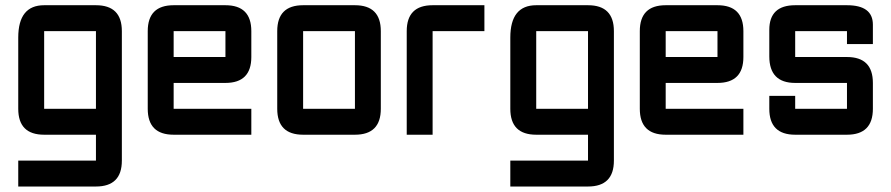

<svg xmlns="http://www.w3.org/2000/svg" viewBox="-20 -508 3360 724"><path d="M341.8 195.3H48.8V97.7H341.8V0H146.5Q48.8 0 48.8 -97.7V-366.2Q48.8 -488.3 146.5 -488.3H341.8Q439.5 -488.3 439.5 -390.6V97.7Q439.5 195.3 341.8 195.3ZM146.5 -97.7H341.8V-390.6H146.5Z M634.8 -488.3H830.1Q927.7 -488.3 927.7 -390.6V-293Q927.7 -195.3 830.1 -195.3H634.8V-97.7H927.7V0H634.8Q537.1 0 537.1 -97.7V-390.6Q537.1 -488.3 634.8 -488.3ZM830.1 -390.6H634.8V-293H830.1Z M1318.4 0H1123Q1025.4 0 1025.4 -97.7V-390.6Q1025.4 -488.3 1123 -488.3H1318.4Q1416 -488.3 1416 -390.6V-97.7Q1416 0 1318.4 0ZM1318.4 -97.7V-390.6H1123V-97.7Z M1611.3 -488.3H1806.6V-390.6H1611.3V0H1513.7V-390.6Q1513.7 -488.3 1611.3 -488.3Z M2197.3 195.3H1904.3V97.7H2197.3V0H2002Q1904.3 0 1904.3 -97.7V-366.2Q1904.3 -488.3 2002 -488.3H2197.3Q2294.9 -488.3 2294.9 -390.6V97.7Q2294.9 195.3 2197.3 195.3ZM2002 -97.7H2197.3V-390.6H2002Z M2490.2 -488.3H2685.5Q2783.2 -488.3 2783.2 -390.6V-293Q2783.2 -195.3 2685.5 -195.3H2490.2V-97.7H2783.2V0H2490.2Q2392.6 0 2392.6 -97.7V-390.6Q2392.6 -488.3 2490.2 -488.3ZM2685.5 -390.6H2490.2V-293H2685.5Z M2880.9 -146.5H2978.5V-97.7H3173.8V-195.3H2978.5Q2880.9 -195.3 2880.9 -295.4V-395.5Q2880.9 -488.3 2978.5 -488.3H3173.8Q3271.5 -488.3 3271.5 -415V-341.8H3173.8V-390.6H2978.5V-293H3173.8Q3271.5 -293 3271.5 -195.3V-97.7Q3271.5 0 3173.8 0H2978.5Q2880.9 0 2880.9 -97.7Z"/></svg>

Font: BabelStone Runic Dotted
Style: Regular
Weight: 400
Designer: Andrew West
Foundry: BabelStone
Version: Version 3.003 March 14, 2022